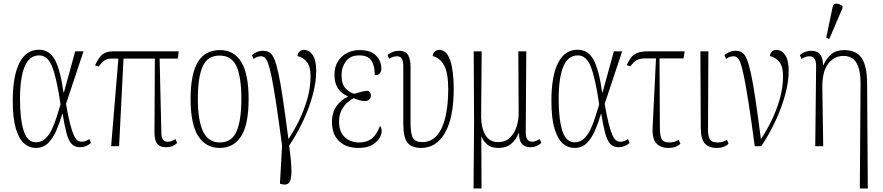

<svg xmlns="http://www.w3.org/2000/svg" viewBox="-20 -826 4988 1085"><path d="M182 10Q145 10 116 -15.5Q87 -41 69.5 -99.5Q52 -158 52 -257Q52 -395 89.5 -470Q127 -545 200 -545Q259 -545 290 -488.5Q321 -432 339 -303H341L405 -536H452L353 -239Q365 -169 376 -126.5Q387 -84 397 -62Q407 -40 417.5 -32.5Q428 -25 441 -25Q453 -25 463.5 -29Q474 -33 485 -40L494 -18Q466 6 433 6Q402 6 384.5 -13Q367 -32 356 -73Q345 -114 334 -182H332Q318 -135 299.5 -91Q281 -47 253 -18.5Q225 10 182 10ZM183 -22Q214 -22 236 -42.5Q258 -63 273.5 -96Q289 -129 300.5 -166Q312 -203 322 -236Q301 -381 275.5 -447Q250 -513 202 -513Q145 -513 119 -449Q93 -385 93 -266Q93 -154 113.5 -88Q134 -22 183 -22Z M608 0 649 -495H612Q587 -495 571.5 -485Q556 -475 538 -450L517 -457Q529 -482 541 -499.5Q553 -517 572 -526.5Q591 -536 623 -536H990L985 -495H882L892 -69Q893 -50 901 -37.5Q909 -25 927 -25Q942 -25 951.5 -29.5Q961 -34 972 -40L981 -18Q967 -5 953 0.5Q939 6 920 6Q881 6 866.5 -16Q852 -38 853 -79L855 -495H678L653 0Z M1221 10Q1143 10 1100 -57.5Q1057 -125 1057 -267Q1057 -406 1097.5 -474.5Q1138 -543 1223 -543Q1385 -543 1385 -267Q1385 -123 1343 -56.5Q1301 10 1221 10ZM1222 -21Q1290 -21 1317 -84Q1344 -147 1344 -267Q1344 -390 1316.5 -451Q1289 -512 1221 -512Q1153 -512 1125.5 -451Q1098 -390 1098 -267Q1098 -146 1127.5 -83.5Q1157 -21 1222 -21Z M1573 215 1562 212 1574 -4Q1555 -145 1541 -238Q1527 -331 1516 -385.5Q1505 -440 1495.5 -466.5Q1486 -493 1476.5 -500.5Q1467 -508 1455 -508Q1448 -508 1437 -505.5Q1426 -503 1413 -493L1404 -515Q1416 -525 1432 -532Q1448 -539 1467 -539Q1487 -539 1502 -530.5Q1517 -522 1529 -495Q1541 -468 1553 -413.5Q1565 -359 1578.5 -268Q1592 -177 1610 -40Q1638 -81 1667 -139Q1696 -197 1715.5 -263Q1735 -329 1735 -396Q1735 -449 1714.5 -475.5Q1694 -502 1661 -509Q1662 -525 1672 -534.5Q1682 -544 1697 -544Q1728 -544 1747.5 -514.5Q1767 -485 1767 -425Q1767 -364 1747.5 -290.5Q1728 -217 1693 -142.5Q1658 -68 1614 -3Q1627 92 1627 141.5Q1627 191 1613.5 206.5Q1600 222 1573 215Z M2005 10Q1937 10 1896.5 -28Q1856 -66 1856 -137Q1856 -192 1883 -228Q1910 -264 1945 -279V-282Q1909 -297 1889.5 -327Q1870 -357 1870 -403Q1870 -448 1889.5 -479Q1909 -510 1941 -526.5Q1973 -543 2012 -543Q2075 -543 2105 -512Q2135 -481 2135 -439Q2135 -422 2126.5 -411.5Q2118 -401 2098 -401Q2098 -455 2078.5 -484Q2059 -513 2010 -513Q1959 -513 1934.5 -479.5Q1910 -446 1910 -403Q1910 -349 1934.5 -324.5Q1959 -300 1984 -296Q2001 -302 2023 -307.5Q2045 -313 2061 -313Q2066 -310 2071 -303.5Q2076 -297 2076 -286Q2076 -274 2067.5 -264.5Q2059 -255 2042 -255Q2028 -255 2013.5 -259Q1999 -263 1979 -271Q1963 -264 1943.5 -247Q1924 -230 1910 -203Q1896 -176 1896 -139Q1896 -82 1927.5 -51.5Q1959 -21 2011 -21Q2054 -21 2082 -44Q2110 -67 2127 -114Q2131 -110 2134 -103.5Q2137 -97 2137 -84Q2137 -68 2124.5 -46Q2112 -24 2083 -7Q2054 10 2005 10Z M2360 10Q2306 10 2282.5 -20Q2259 -50 2259 -127V-451Q2259 -481 2250.5 -494.5Q2242 -508 2224 -508Q2215 -508 2204.5 -505.5Q2194 -503 2179 -494L2170 -515Q2198 -539 2234 -539Q2274 -539 2287 -513.5Q2300 -488 2300 -451V-132Q2300 -70 2313.5 -46.5Q2327 -23 2366 -23Q2418 -23 2450.5 -62Q2483 -101 2498 -168.5Q2513 -236 2513 -322Q2513 -415 2489.5 -457Q2466 -499 2425 -509Q2427 -528 2438.5 -536Q2450 -544 2462 -544Q2504 -544 2524 -485Q2544 -426 2544 -324Q2544 -162 2495 -76Q2446 10 2360 10Z M2656 239 2659 -134 2657 -536H2702L2699 -166Q2699 -106 2722 -64.5Q2745 -23 2796 -23Q2836 -23 2861.5 -47.5Q2887 -72 2899.5 -111Q2912 -150 2911 -193L2909 -536H2954L2951 -78Q2951 -25 2987 -25Q2995 -25 3005.5 -28.5Q3016 -32 3030 -40L3039 -18Q3012 6 2978 6Q2912 6 2913 -74H2911Q2896 -36 2868.5 -13Q2841 10 2797 10Q2753 10 2731 -11.5Q2709 -33 2701 -53H2700L2701 239Z M3226 10Q3189 10 3160 -15.5Q3131 -41 3113.5 -99.5Q3096 -158 3096 -257Q3096 -395 3133.5 -470Q3171 -545 3244 -545Q3303 -545 3334 -488.5Q3365 -432 3383 -303H3385L3449 -536H3496L3397 -239Q3409 -169 3420 -126.5Q3431 -84 3441 -62Q3451 -40 3461.5 -32.5Q3472 -25 3485 -25Q3497 -25 3507.5 -29Q3518 -33 3529 -40L3538 -18Q3510 6 3477 6Q3446 6 3428.5 -13Q3411 -32 3400 -73Q3389 -114 3378 -182H3376Q3362 -135 3343.5 -91Q3325 -47 3297 -18.5Q3269 10 3226 10ZM3227 -22Q3258 -22 3280 -42.5Q3302 -63 3317.5 -96Q3333 -129 3344.5 -166Q3356 -203 3366 -236Q3345 -381 3319.5 -447Q3294 -513 3246 -513Q3189 -513 3163 -449Q3137 -385 3137 -266Q3137 -154 3157.5 -88Q3178 -22 3227 -22Z M3758 10Q3713 10 3689 -16Q3665 -42 3668 -105L3687 -496H3632Q3595 -496 3577.5 -486Q3560 -476 3542 -451L3521 -458Q3533 -483 3545.5 -500Q3558 -517 3580.5 -526.5Q3603 -536 3643 -536H3849L3843 -496H3707L3709 -101Q3709 -64 3718 -42.5Q3727 -21 3761 -21Q3775 -21 3788 -24Q3801 -27 3815 -36L3825 -14Q3801 10 3758 10Z M4030 10Q3985 10 3962.5 -16Q3940 -42 3940 -105L3938 -536H3983L3981 -101Q3980 -64 3989.5 -42.5Q3999 -21 4034 -21Q4047 -21 4060 -24Q4073 -27 4088 -36L4097 -14Q4073 10 4030 10Z M4245 0Q4226 -143 4211.5 -236Q4197 -329 4186 -384.5Q4175 -440 4165.5 -466.5Q4156 -493 4146.5 -500.5Q4137 -508 4125 -508Q4118 -508 4107 -505.5Q4096 -503 4083 -493L4074 -515Q4086 -525 4102 -532Q4118 -539 4137 -539Q4157 -539 4172 -530.5Q4187 -522 4199 -495Q4211 -468 4223 -413.5Q4235 -359 4248.5 -268Q4262 -177 4280 -40Q4308 -81 4337 -139Q4366 -197 4385.5 -263Q4405 -329 4405 -396Q4405 -449 4384.5 -475.5Q4364 -502 4331 -509Q4332 -525 4342 -534.5Q4352 -544 4367 -544Q4398 -544 4417.5 -514.5Q4437 -485 4437 -425Q4437 -364 4417 -290.5Q4397 -217 4362 -142Q4327 -67 4282 0Z M4839 239 4843 -360Q4843 -429 4820.5 -469.5Q4798 -510 4746 -510Q4695 -510 4660.5 -466.5Q4626 -423 4627 -330L4632 0H4587L4592 -451Q4592 -481 4582.5 -494.5Q4573 -508 4554 -508Q4545 -508 4534 -505Q4523 -502 4509 -493L4500 -515Q4529 -539 4564 -539Q4599 -539 4615 -518Q4631 -497 4631 -458H4633Q4652 -498 4678.5 -520.5Q4705 -543 4751 -543Q4818 -543 4848.5 -499Q4879 -455 4880 -360L4884 239ZM4666 -605 4649 -613 4685 -785Q4689 -807 4707.5 -805.5Q4726 -804 4741 -792V-780Z"/></svg>

Font: Noto Serif ExtraCondensed ExtraLight
Style: Regular
Weight: 200
Width: 2
Designer: Monotype Design Team
Foundry: Monotype Imaging Inc.
Version: Version 2.015